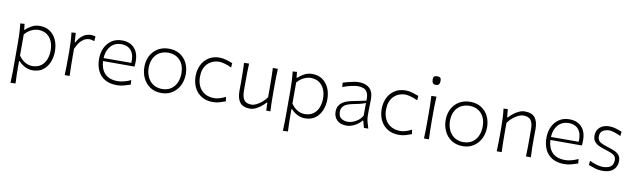

<svg xmlns="http://www.w3.org/2000/svg" viewBox="-49 -1404 7470 2260"><g transform="rotate(10 3685.5 -274.0)"><path d="M102.1 199.7Q105 142.6 105.7 88.1Q106.4 33.7 106.4 -29.3V-277.3Q106.4 -332.5 103.8 -391.6Q101.1 -450.7 94.2 -508.3L145.5 -512.2L151.9 -443.8H159.2Q189 -472.2 231.7 -495.8Q274.4 -519.5 328.1 -519.5Q398.9 -519.5 449.2 -485.1Q499.5 -450.7 526.4 -391.1Q553.2 -331.5 553.2 -255.9Q553.2 -184.6 528.3 -123.8Q503.4 -63 453.9 -26.4Q404.3 10.3 330.1 10.3Q287.1 10.3 243.7 -10.3Q200.2 -30.8 163.6 -70.3H157.2V-27.8Q157.2 34.2 158 87.2Q158.7 140.1 162.1 197.3ZM320.8 -38.6Q384.8 -40 424.6 -70.6Q464.4 -101.1 483.2 -150.1Q502 -199.2 502 -255.9Q502 -315.4 482.2 -363.5Q462.4 -411.6 421.9 -440.4Q381.3 -469.2 318.8 -470.7Q278.8 -470.2 235.4 -449.7Q191.9 -429.2 157.2 -387.2V-134.8Q225.6 -39.6 320.8 -38.6Z M714.8 0Q717.3 -57.1 718 -110.1Q718.8 -163.1 718.8 -226.1V-277.3Q718.8 -332.5 716.1 -391.6Q713.4 -450.7 706.5 -508.3L756.8 -512.2L764.2 -401.4H771Q797.4 -450.2 827.1 -475.6Q856.9 -501 885.5 -510.3Q914.1 -519.5 936 -519.5Q951.7 -519.5 965.8 -517.1Q980 -514.6 993.2 -510.7L988.3 -454.1Q973.6 -459.5 958 -463.1Q942.4 -466.8 929.2 -466.8Q910.6 -466.8 884 -457.8Q857.4 -448.7 827.6 -418.2Q797.9 -387.7 769.5 -322.8V-224.6Q769.5 -162.6 770.3 -109.9Q771 -57.1 773.9 0Z M1338.9 10.3Q1251.5 10.3 1193.8 -24.4Q1136.2 -59.1 1108.2 -119.6Q1080.1 -180.2 1080.1 -257.8Q1080.1 -334 1108.4 -393.1Q1136.7 -452.1 1188.5 -485.8Q1240.2 -519.5 1310.1 -519.5Q1402.8 -519.5 1456.5 -463.4Q1510.3 -407.2 1510.3 -304.2Q1510.3 -286.1 1509.5 -271Q1508.8 -255.9 1506.3 -241.2H1130.9Q1134.8 -147.5 1186.3 -92.8Q1237.8 -38.1 1342.3 -38.1Q1375 -38.1 1415.5 -48.6Q1456.1 -59.1 1497.1 -78.1L1500.5 -24.9Q1470.7 -15.1 1428.5 -2.4Q1386.2 10.3 1338.9 10.3ZM1462.4 -277.8Q1468.3 -372.6 1429.2 -422.6Q1390.1 -472.7 1311 -475.1Q1228.5 -473.1 1181.6 -418.7Q1134.8 -364.3 1130.9 -276.9Z M1871.1 10.3Q1791.5 10.3 1735.6 -27.1Q1679.7 -64.5 1650.6 -125.7Q1621.6 -187 1621.6 -257.8Q1621.6 -334 1652.8 -393.1Q1684.1 -452.1 1740.2 -485.8Q1796.4 -519.5 1870.6 -519.5Q1947.3 -519.5 2002.4 -485.1Q2057.6 -450.7 2087.2 -391.4Q2116.7 -332 2116.7 -257.8Q2116.7 -183.1 2086.2 -122.3Q2055.7 -61.5 2000.5 -25.6Q1945.3 10.3 1871.1 10.3ZM1871.1 -37.6Q1938 -39.1 1981 -70.3Q2023.9 -101.6 2044.4 -151.4Q2064.9 -201.2 2064.9 -257.8Q2064.9 -352.5 2014.2 -410.9Q1963.4 -469.2 1871.1 -471.7Q1805.7 -470.2 1761.5 -441.7Q1717.3 -413.1 1695.3 -365.2Q1673.3 -317.4 1673.3 -257.8Q1673.3 -201.2 1694.8 -151.4Q1716.3 -101.6 1760 -70.3Q1803.7 -39.1 1871.1 -37.6Z M2486.3 9.8Q2405.8 9.8 2349.4 -25.4Q2293 -60.5 2263.7 -120.6Q2234.4 -180.7 2234.4 -254.9Q2234.4 -330.1 2263.4 -389.9Q2292.5 -449.7 2346.7 -484.6Q2400.9 -519.5 2477.1 -519.5Q2516.1 -519.5 2559.3 -506.3Q2602.5 -493.2 2632.3 -481.4L2628.4 -428.7Q2579.1 -451.7 2539.8 -461.2Q2500.5 -470.7 2481 -470.7Q2392.1 -468.8 2339.1 -411.6Q2286.1 -354.5 2286.1 -255.9Q2286.1 -194.8 2309.1 -146Q2332 -97.2 2377.7 -68.4Q2423.3 -39.6 2492.7 -38.1Q2553.7 -38.1 2629.4 -78.1L2636.7 -25.4Q2609.4 -15.1 2570.1 -2.7Q2530.8 9.8 2486.3 9.8Z M2930.2 10.3Q2846.2 10.3 2809.6 -36.9Q2772.9 -84 2772.9 -172.4Q2772.9 -205.6 2773.4 -230.5Q2773.9 -255.4 2773.9 -278.3Q2773.9 -342.3 2772.9 -396.7Q2772 -451.2 2769 -508.3L2829.1 -510.7Q2826.2 -453.6 2825.4 -398.9Q2824.7 -344.2 2824.7 -282.2V-183.1Q2824.7 -112.3 2849.9 -75.9Q2875 -39.6 2941.4 -39.6Q2966.3 -39.6 2998.5 -55.4Q3030.8 -71.3 3062.7 -98.4Q3094.7 -125.5 3118.2 -159.2V-282.2Q3118.2 -344.2 3116.9 -397.7Q3115.7 -451.2 3113.3 -508.3H3173.3Q3170.4 -451.2 3169.4 -396.7Q3168.5 -342.3 3168.5 -278.3V-226.1Q3168.5 -163.1 3169.4 -110.1Q3170.4 -57.1 3173.3 0H3124L3120.6 -95.2H3112.8Q3094.2 -73.2 3064.5 -48.8Q3034.7 -24.4 2999.8 -7.1Q2964.8 10.3 2930.2 10.3Z M3357.9 199.7Q3360.8 142.6 3361.6 88.1Q3362.3 33.7 3362.3 -29.3V-277.3Q3362.3 -332.5 3359.6 -391.6Q3356.9 -450.7 3350.1 -508.3L3401.4 -512.2L3407.7 -443.8H3415Q3444.8 -472.2 3487.5 -495.8Q3530.3 -519.5 3584 -519.5Q3654.8 -519.5 3705.1 -485.1Q3755.4 -450.7 3782.2 -391.1Q3809.1 -331.5 3809.1 -255.9Q3809.1 -184.6 3784.2 -123.8Q3759.3 -63 3709.7 -26.4Q3660.2 10.3 3585.9 10.3Q3543 10.3 3499.5 -10.3Q3456.1 -30.8 3419.4 -70.3H3413.1V-27.8Q3413.1 34.2 3413.8 87.2Q3414.6 140.1 3418 197.3ZM3576.7 -38.6Q3640.6 -40 3680.4 -70.6Q3720.2 -101.1 3739 -150.1Q3757.8 -199.2 3757.8 -255.9Q3757.8 -315.4 3738 -363.5Q3718.3 -411.6 3677.7 -440.4Q3637.2 -469.2 3574.7 -470.7Q3534.7 -470.2 3491.2 -449.7Q3447.8 -429.2 3413.1 -387.2V-134.8Q3481.4 -39.6 3576.7 -38.6Z M4083 9.8Q4009.8 9.8 3969.7 -29.3Q3929.7 -68.4 3929.7 -130.4Q3929.7 -170.9 3945.1 -198.2Q3960.4 -225.6 3984.9 -242.7Q4009.3 -259.8 4037.6 -269.5Q4065.9 -279.3 4091.8 -284.7L4265.1 -320.3Q4267.6 -385.3 4250.5 -417.5Q4233.4 -449.7 4203.1 -460.4Q4172.9 -471.2 4135.7 -471.2Q4113.8 -471.2 4063.7 -461.2Q4013.7 -451.2 3956.5 -428.7L3952.6 -481Q3976.1 -487.8 4009 -496.8Q4042 -505.9 4077.1 -512.7Q4112.3 -519.5 4142.1 -519.5Q4221.2 -519.5 4267.8 -477.8Q4314.5 -436 4314.5 -343.3Q4314.5 -320.8 4313 -286.1Q4311.5 -251.5 4311.5 -216.8V-146Q4311.5 -114.3 4320.8 -78.1Q4330.1 -42 4343.8 0H4291.5L4269 -82.5H4262.2Q4229.5 -41 4179.4 -15.6Q4129.4 9.8 4083 9.8ZM4093.8 -37.1Q4118.7 -37.1 4150.9 -48.6Q4183.1 -60.1 4213.6 -83.5Q4244.1 -106.9 4263.7 -142.6L4264.6 -293Q4255.4 -288.6 4240 -283Q4224.6 -277.3 4194.8 -270Q4165 -262.7 4111.3 -252.4Q4076.2 -245.6 4046.1 -232.9Q4016.1 -220.2 3997.8 -197.5Q3979.5 -174.8 3979.5 -137.7Q3979.5 -83 4011.7 -60.1Q4043.9 -37.1 4093.8 -37.1Z M4710.4 9.8Q4629.9 9.8 4573.5 -25.4Q4517.1 -60.5 4487.8 -120.6Q4458.5 -180.7 4458.5 -254.9Q4458.5 -330.1 4487.5 -389.9Q4516.6 -449.7 4570.8 -484.6Q4625 -519.5 4701.2 -519.5Q4740.2 -519.5 4783.4 -506.3Q4826.7 -493.2 4856.4 -481.4L4852.5 -428.7Q4803.2 -451.7 4763.9 -461.2Q4724.6 -470.7 4705.1 -470.7Q4616.2 -468.8 4563.2 -411.6Q4510.3 -354.5 4510.3 -255.9Q4510.3 -194.8 4533.2 -146Q4556.2 -97.2 4601.8 -68.4Q4647.5 -39.6 4716.8 -38.1Q4777.8 -38.1 4853.5 -78.1L4860.8 -25.4Q4833.5 -15.1 4794.2 -2.7Q4754.9 9.8 4710.4 9.8Z M5009.3 0Q5011.7 -57.1 5012.5 -110.1Q5013.2 -163.1 5013.2 -226.1V-277.3Q5013.2 -342.3 5012 -396.7Q5010.7 -451.2 5007.8 -508.3L5068.4 -510.3Q5065.4 -452.6 5064.5 -397.7Q5063.5 -342.8 5063.5 -277.3V-226.1Q5063.5 -163.1 5064.5 -110.1Q5065.4 -57.1 5068.4 0ZM5036.1 -645Q5011.2 -645 5000.2 -659.4Q4989.3 -673.8 4989.3 -705.6Q4989.3 -728.5 5000.7 -738.3Q5012.2 -748 5037.6 -748Q5062.5 -748 5073.2 -737.5Q5084 -727.1 5084 -702.1Q5084 -672.9 5073 -658.9Q5062 -645 5036.1 -645Z M5472.2 10.3Q5392.6 10.3 5336.7 -27.1Q5280.8 -64.5 5251.7 -125.7Q5222.7 -187 5222.7 -257.8Q5222.7 -334 5253.9 -393.1Q5285.2 -452.1 5341.3 -485.8Q5397.5 -519.5 5471.7 -519.5Q5548.3 -519.5 5603.5 -485.1Q5658.7 -450.7 5688.2 -391.4Q5717.8 -332 5717.8 -257.8Q5717.8 -183.1 5687.3 -122.3Q5656.7 -61.5 5601.6 -25.6Q5546.4 10.3 5472.2 10.3ZM5472.2 -37.6Q5539.1 -39.1 5582 -70.3Q5625 -101.6 5645.5 -151.4Q5666 -201.2 5666 -257.8Q5666 -352.5 5615.2 -410.9Q5564.5 -469.2 5472.2 -471.7Q5406.7 -470.2 5362.5 -441.7Q5318.4 -413.1 5296.4 -365.2Q5274.4 -317.4 5274.4 -257.8Q5274.4 -201.2 5295.9 -151.4Q5317.4 -101.6 5361.1 -70.3Q5404.8 -39.1 5472.2 -37.6Z M5878.9 0Q5881.3 -57.1 5882.1 -110.1Q5882.8 -163.1 5882.8 -226.1V-277.3Q5882.8 -332.5 5880.1 -391.6Q5877.4 -450.7 5870.6 -508.3L5920.9 -512.2L5930.2 -414.6H5937.5Q5956.5 -436.5 5986.6 -460.9Q6016.6 -485.4 6052.7 -502.4Q6088.9 -519.5 6125.5 -519.5Q6210 -519.5 6246.6 -472.4Q6283.2 -425.3 6283.2 -336.9Q6283.2 -304.2 6282.5 -275.9Q6281.7 -247.6 6281.7 -226.1Q6281.7 -163.1 6282.5 -110.1Q6283.2 -57.1 6286.6 0H6228Q6230.5 -57.1 6231 -109.9Q6231.4 -162.6 6231.4 -224.6V-326.2Q6231.4 -397 6206.1 -433.1Q6180.7 -469.2 6114.3 -469.2Q6087.4 -469.2 6054.4 -453.4Q6021.5 -437.5 5989.5 -410.6Q5957.5 -383.8 5933.6 -349.6V-224.6Q5933.6 -162.6 5934.3 -109.9Q5935.1 -57.1 5938 0Z M6686 10.3Q6598.6 10.3 6541 -24.4Q6483.4 -59.1 6455.3 -119.6Q6427.2 -180.2 6427.2 -257.8Q6427.2 -334 6455.6 -393.1Q6483.9 -452.1 6535.6 -485.8Q6587.4 -519.5 6657.2 -519.5Q6750 -519.5 6803.7 -463.4Q6857.4 -407.2 6857.4 -304.2Q6857.4 -286.1 6856.7 -271Q6856 -255.9 6853.5 -241.2H6478Q6481.9 -147.5 6533.4 -92.8Q6585 -38.1 6689.5 -38.1Q6722.2 -38.1 6762.7 -48.6Q6803.2 -59.1 6844.2 -78.1L6847.7 -24.9Q6817.9 -15.1 6775.6 -2.4Q6733.4 10.3 6686 10.3ZM6809.6 -277.8Q6815.4 -372.6 6776.4 -422.6Q6737.3 -472.7 6658.2 -475.1Q6575.7 -473.1 6528.8 -418.7Q6481.9 -364.3 6478 -276.9Z M7144.5 10.3Q7092.3 10.3 7048.6 -4.2Q7004.9 -18.6 6974.6 -29.3L6980.5 -80.6Q7023.4 -59.6 7064.9 -47.6Q7106.4 -35.6 7143.1 -35.6Q7176.3 -36.6 7204.1 -45.4Q7231.9 -54.2 7248.8 -76.7Q7265.6 -99.1 7265.6 -140.1Q7265.6 -167.5 7252 -184.6Q7238.3 -201.7 7206.8 -215.1Q7175.3 -228.5 7120.6 -245.1Q7082.5 -256.8 7050.5 -272.7Q7018.6 -288.6 6999.3 -314.7Q6980 -340.8 6980 -382.8Q6980 -443.4 7021.5 -481.4Q7063 -519.5 7136.2 -519.5Q7173.8 -519.5 7215.6 -506.8Q7257.3 -494.1 7285.6 -482.9L7280.3 -429.2Q7234.4 -451.7 7197.3 -462.2Q7160.2 -472.7 7141.6 -472.7Q7120.6 -471.7 7095 -464.8Q7069.3 -458 7050.8 -438.7Q7032.2 -419.4 7032.2 -379.9Q7032.2 -338.9 7060.1 -317.9Q7087.9 -296.9 7153.8 -277.3Q7202.6 -262.7 7239.3 -246.8Q7275.9 -231 7296.4 -205.3Q7316.9 -179.7 7316.9 -135.7Q7316.9 -96.7 7299.1 -63.2Q7281.2 -29.8 7243.2 -9.8Q7205.1 10.3 7144.5 10.3Z"/></g></svg>

Font: Pinar DS1-Light
Style: Regular
Weight: 300
Designer: Amin Abedi
Version: Version 2.000